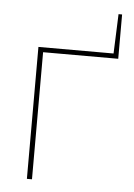

<svg xmlns="http://www.w3.org/2000/svg" viewBox="-50 -712 524 751"><g transform="rotate(5 212.0 -336.5)"><path d="M84 0V-518H379L385 -673H399V-499H104V0Z"/></g></svg>

Font: Raleway
Style: Thin
Weight: 100
Designer: Matt McInerney, Pablo Impallari, Rodrigo Fuenzalida
Foundry: Matt McInerney, Pablo Impallari, Rodrigo Fuenzalida
Version: Version 3.000